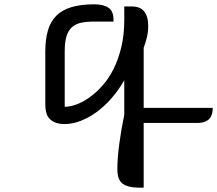

<svg xmlns="http://www.w3.org/2000/svg" viewBox="-20 -570 1006 890"><path d="M280 -75Q304 -75 333.5 -85.5Q363 -96 393.5 -117.5Q424 -139 453.5 -171.5Q483 -204 505.5 -248.5Q528 -293 542 -350Q556 -407 556 -477V-540H592Q667 -540 667 -449Q667 -422 661 -397Q655 -372 646 -349V-70H966Q966 -48 960 -34.5Q954 -21 944 -13.5Q934 -6 921.5 -3Q909 0 896 0H646V300H629Q573 300 548.5 281.5Q524 263 524 215Q524 162 533 96Q542 30 556 -38V-198Q529 -151 496 -113.5Q463 -76 427 -50Q391 -24 353.5 -9.5Q316 5 280 5Q254 5 236.5 -2Q219 -9 208.5 -21Q198 -33 194 -49.5Q190 -66 190 -85V-331Q190 -387 202 -428.5Q214 -470 241 -497Q268 -524 311.5 -537Q355 -550 417 -550Q460 -550 483 -534Q506 -518 506 -480V-470H417Q381 -470 355.5 -464.5Q330 -459 313 -443.5Q296 -428 288 -401Q280 -374 280 -331Z"/></svg>

Font: Warnes
Style: Regular
Weight: 400
Designer: Eduardo Rodriguez Tunni
Foundry: Eduardo Rodriguez Tunni
Version: Version 1.001